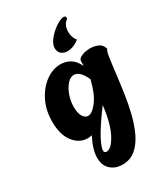

<svg xmlns="http://www.w3.org/2000/svg" viewBox="-226 -846 1009 1150"><g transform="rotate(-30 278.5 -271.5)"><path d="M273 200Q224 200 192 171Q160 142 160 89Q160 32 200 -45Q193 -43 186 -42Q179 -41 172 -41Q114 -41 74.5 -91.5Q35 -142 35 -232Q35 -313 66.5 -375Q98 -437 147 -472Q196 -507 249 -507Q286 -507 316 -488.5Q346 -470 365 -429Q366 -439 366 -447Q366 -455 366 -462Q366 -479 392 -490Q418 -501 450 -501Q479 -501 504 -490Q529 -479 537 -453L539 -447Q530 -439 523.5 -395Q517 -351 508 -273Q502 -224 493 -161.5Q484 -99 468.5 -35.5Q453 28 428 81.5Q403 135 365 167.5Q327 200 273 200ZM240 -156Q269 -156 304.5 -203.5Q340 -251 361 -340Q343 -379 324.5 -395.5Q306 -412 287 -412Q262 -412 240 -387Q218 -362 204.5 -323.5Q191 -285 191 -244Q191 -202 205 -179Q219 -156 240 -156ZM228 85Q262 85 297.5 18.5Q333 -48 347 -169Q271 -66 241.5 -10.5Q212 45 212 68Q212 85 228 85ZM327 -553Q303 -553 286 -566Q269 -579 268 -606Q268 -629 284 -653Q300 -677 323 -697.5Q346 -718 369 -730.5Q392 -743 407 -743Q425 -743 421 -723Q402 -710 394.5 -691Q387 -672 387 -653Q387 -630 394 -611.5Q401 -593 408 -589L409 -586Q391 -570 369 -561.5Q347 -553 327 -553Z"/></g></svg>

Font: Agbalumo
Style: Regular
Weight: 400
Designer: Raphael Alegbeleye
Foundry: Sorkin Type Co.
Version: Version 1.000; ttfautohint (v1.8.4)